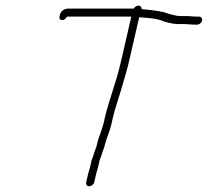

<svg xmlns="http://www.w3.org/2000/svg" viewBox="-20 -648 725 670"><path d="M344.8 -233C338.2 -196.4 325.9 -177.2 318.5 -145C317.9 -136.2 310 -121.3 308.1 -113C305.5 -101.9 300.6 -93.7 298.2 -83C297.5 -73 289.7 -50.9 287.2 -40L280.8 -12C279 -4.3 283.5 2 291 2C298.6 2 307 -4.3 308.8 -12L315.2 -40C317.9 -51.5 325.3 -73.2 326.4 -84C328.7 -93.8 333.8 -103.1 335.9 -112C338 -121.4 345.5 -135.9 346.7 -146C347.8 -150.7 349.2 -155.3 350.9 -160C359.9 -185.1 367.1 -202.3 373 -234C381.5 -270.7 391.3 -295.9 400.7 -328L410.6 -362C415.9 -379.8 423.7 -405.7 427.9 -424L465.8 -588L487.3 -586C507.6 -584.5 522.6 -582.5 539.4 -578C556.7 -570.9 579.7 -564 604.2 -564H621.2C634.8 -564 646.4 -562 659.7 -562H667.7C675.7 -562 683.1 -568.1 685 -576C686.8 -583.9 682.2 -590 674.2 -590H666.2C653.3 -590 641.7 -592 627.7 -592H610.7C600.7 -592 592.1 -593.7 583.6 -596L568.5 -600C563.5 -601.3 558.5 -603 553.7 -605C529.9 -610.6 503.3 -613.5 474.2 -616C475 -631.5 454.9 -632.5 446.7 -618H219.7C206.3 -618 196.8 -612.7 191 -602C186.7 -591.1 184.5 -581.4 193.6 -578.5C202.7 -575.5 210.1 -584.3 214.2 -590H438.2L399.9 -424C384.5 -357.4 360.1 -299.4 344.8 -233Z"/></svg>

Font: HoneyBee
Style: XLitIt
Weight: 200
Foundry: Cannot Into Space Fonts
Version: Version 0.89